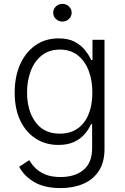

<svg xmlns="http://www.w3.org/2000/svg" viewBox="-20 -750 641 986"><path d="M291.5 215.9Q208.1 215.9 155.4 184.7Q102.6 153.4 78.5 106.5L130.3 72.4Q142 93 161.8 113.1Q181.5 133.2 213.2 146.1Q245 159.1 291.5 159.1Q364 159.1 408.6 122.7Q453.1 86.3 453.1 10.3V-112.6H447.4Q436.8 -87.7 416.2 -63Q395.6 -38.4 362.2 -22Q328.8 -5.7 279.8 -5.7Q214.5 -5.7 163.9 -38Q113.3 -70.3 84.3 -130.5Q55.4 -190.7 55.4 -274.1Q55.4 -357.2 83.6 -419.9Q111.9 -482.6 162.6 -517.8Q213.4 -552.9 280.9 -552.9Q331 -552.9 364 -535.2Q397 -517.4 417.3 -491.7Q437.5 -465.9 448.5 -441.4H454.9V-545.5H516.7V14.2Q516.7 83.5 487.4 128Q458.1 172.6 407.1 194.2Q356.2 215.9 291.5 215.9ZM287.3 -63.6Q366.1 -63.6 410.2 -120Q454.2 -176.5 454.2 -275.2Q454.2 -339.1 434.7 -388.8Q415.1 -438.6 378 -467Q340.9 -495.4 287.3 -495.4Q232.6 -495.4 195.1 -465.9Q157.7 -436.4 138.3 -386.5Q119 -336.6 119 -275.2Q119 -181.5 162.5 -122.5Q206 -63.6 287.3 -63.6ZM300.4 -639.2Q280.9 -639.2 267 -652.7Q253.2 -666.2 253.2 -684.7Q253.2 -703.5 267 -716.8Q280.9 -730.1 300.4 -730.1Q320 -730.1 334 -716.8Q348 -703.5 348 -684.7Q348 -666.2 334 -652.7Q320 -639.2 300.4 -639.2Z"/></svg>

Font: Inter UI Light
Style: Regular
Weight: 300
Designer: Rasmus Andersson
Foundry: rsms
Version: 3.2;8d6f07862